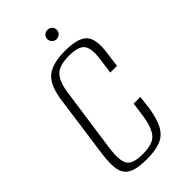

<svg xmlns="http://www.w3.org/2000/svg" viewBox="-197 -666 733 733"><g transform="rotate(-45 169.0 -300.0)"><path d="M136 9Q102 9 78.5 3Q55 -3 42 -17.5Q29 -32 26.5 -58.5Q24 -85 29 -125L65 -384Q75 -453 107 -479Q139 -505 208 -505Q277 -505 301 -479Q325 -453 315 -384L307 -324H271L279 -385Q287 -435 273 -458Q259 -481 204 -481Q151 -481 130 -458Q109 -435 102 -385L64 -117Q57 -61 71 -38.5Q85 -16 138 -16Q192 -16 212.5 -38.5Q233 -61 242 -117L250 -177H286L280 -125Q272 -72 256 -43Q240 -14 211 -2.5Q182 9 136 9ZM216 -559Q206 -559 198.5 -566.5Q191 -574 191 -584Q191 -595 198.5 -602Q206 -609 216 -609Q227 -609 234.5 -602Q242 -595 242 -584Q242 -574 234.5 -566.5Q227 -559 216 -559Z"/></g></svg>

Font: Alumni Sans ExtraLight
Style: Italic
Weight: 250
Italic angle: -8°
Version: Version 1.016